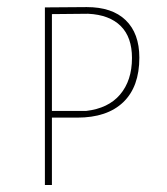

<svg xmlns="http://www.w3.org/2000/svg" viewBox="-20 -527 477 547"><path d="M127.9 0H107.9V-505.9L227.1 -506.8Q299.3 -506.8 337.9 -469.7Q377 -432.1 377 -362.8Q377 -279.8 331.1 -235.8Q285.2 -191.9 200.2 -191.9H127.9ZM127.9 -210.9H225.1Q288.6 -218.3 321.8 -257.3Q356 -297.4 356 -361.8Q356 -420.9 324.2 -452.6Q292 -484.9 231 -487.8L127.9 -486.8Z"/></svg>

Font: Datalegreya
Style: Dot
Weight: 700
Designer: Figs Lab
Foundry: Figs Lab
Version: Version 1.002;PS 001.002;hotconv 1.0.70;makeotf.lib2.5.58329